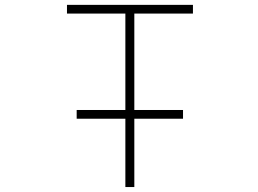

<svg xmlns="http://www.w3.org/2000/svg" viewBox="-20 -752 1040 774"><path d="M289.1 -273.4V-308.6H485.4V-697.3H250V-732.4H757.8V-697.3H521.5V-308.6H717.8V-273.4H521.5V2H485.4V-273.4Z"/></svg>

Font: GenEi Gothic M ExtraLight
Style: Regular
Weight: 200
Designer: o_tamon (Modified); [Source Han Sans]
Ryoko NISHIZUKA  (kana & ideographs); Paul D. Hunt (Latin, Greek & Cyrillic); Wenl
Version: Version 1.1a;Original Version 1.004